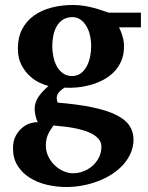

<svg xmlns="http://www.w3.org/2000/svg" viewBox="-20 -520 595 771"><path d="M387.2 68.8Q387.2 51.3 376.5 38.6Q365.7 25.9 348.6 16.8Q331.5 7.8 310.1 2Q288.6 -3.9 267.1 -7.6Q245.6 -11.2 226.6 -12.9Q207.5 -14.6 194.8 -16.1Q189.9 -8.8 184.6 -1Q179.2 6.8 174.6 16.1Q169.9 25.4 167 36.9Q164.1 48.3 164.1 62Q163.6 85.9 173.3 106.7Q183.1 127.4 198.7 142.8Q214.4 158.2 234.1 167Q253.9 175.8 273.9 175.8Q293.9 175.8 314.2 168.2Q334.5 160.6 350.6 146.7Q366.7 132.8 377 113Q387.2 93.3 387.2 68.8ZM346.2 -335.9Q346.2 -356.4 341.6 -377.2Q336.9 -397.9 327.4 -414.3Q317.9 -430.7 303.7 -440.9Q289.6 -451.2 271 -451.2Q248.5 -451.2 232.9 -441.2Q217.3 -431.2 207.8 -414.6Q198.2 -397.9 194.1 -377.2Q189.9 -356.4 189.9 -335Q189.9 -313 194.6 -291.3Q199.2 -269.5 208.7 -252.7Q218.3 -235.8 233.4 -225.3Q248.5 -214.8 269 -214.8Q289.6 -214.8 304 -225.3Q318.4 -235.8 327.9 -253.2Q337.4 -270.5 341.8 -292.2Q346.2 -314 346.2 -335.9ZM458 -410.2Q463.4 -399.4 467.8 -387.2Q471.7 -376.5 474.9 -363Q478 -349.6 478 -334Q478 -300.3 466.8 -274.7Q455.6 -249 436.8 -230.2Q418 -211.4 393.6 -198.7Q369.1 -186 342.5 -178.7Q315.9 -171.4 289.1 -168.9Q262.2 -166.5 238.8 -168Q230 -162.1 222.9 -155.8Q215.8 -149.4 211.9 -142.3Q208 -135.3 207.8 -127Q207.5 -118.7 211.9 -107.9Q293.9 -101.1 351.8 -88.9Q409.7 -76.7 446.3 -58.6Q482.9 -40.5 499.5 -15.9Q516.1 8.8 516.1 40Q516.1 68.8 505.1 94.2Q494.1 119.6 475.1 140.9Q456.1 162.1 430.2 179Q404.3 195.8 374.3 207.3Q344.2 218.8 311.5 224.9Q278.8 231 246.1 231Q206.5 231 168.2 221.9Q129.9 212.9 99.6 193.8Q69.3 174.8 50.8 145.5Q32.2 116.2 32.2 76.2Q32.2 44.9 43.9 24.2Q55.7 3.4 71.8 -9Q87.9 -21.5 104.7 -25.9Q121.6 -30.3 131.8 -28.8Q125 -42.5 122.1 -57.4Q119.1 -72.3 119.1 -82Q119.1 -94.7 122.6 -106.2Q126 -117.7 132.8 -128.7Q139.6 -139.6 150.1 -150.9Q160.6 -162.1 174.8 -174.8Q161.6 -177.7 140.9 -187Q120.1 -196.3 100.3 -214.1Q80.6 -231.9 66.2 -259Q51.8 -286.1 51.8 -325.2Q51.8 -370.1 69.1 -403.1Q86.4 -436 116.5 -457.5Q146.5 -479 186.8 -489.5Q227.1 -500 272.9 -500Q296.4 -500 317.1 -496.6Q337.9 -493.2 355.7 -488.5Q373.5 -483.9 388.4 -478.5Q403.3 -473.1 416 -469.2H545.9V-410.2Z"/></svg>

Font: Charis SIL CyrE
Style: Bold
Weight: 700
Foundry: SIL International
Version: Version 5.000